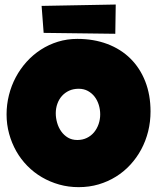

<svg xmlns="http://www.w3.org/2000/svg" viewBox="-20 -854 678 827"><path d="M628.4 -374Q628.4 -329.6 618.2 -288.3Q607.9 -247.1 588.6 -210.9Q569.3 -174.8 541.7 -144.8Q514.2 -114.7 479.7 -93.3Q445.3 -71.8 404.8 -59.8Q364.3 -47.9 318.8 -47.9Q274.9 -47.9 235.1 -59.1Q195.3 -70.3 160.6 -90.6Q126 -110.8 97.9 -139.4Q69.8 -168 50 -202.9Q30.3 -237.8 19.3 -277.8Q8.3 -317.9 8.3 -361.3Q8.3 -403.8 18.6 -444.6Q28.8 -485.4 48.1 -521.5Q67.4 -557.6 94.7 -587.9Q122.1 -618.2 156 -640.1Q189.9 -662.1 229.5 -674.3Q269 -686.5 313 -686.5Q383.8 -686.5 442.1 -664.6Q500.5 -642.6 541.7 -601.8Q583 -561 605.7 -503.2Q628.4 -445.3 628.4 -374ZM411.6 -361.3Q411.6 -382.3 405.5 -402.1Q399.4 -421.9 387.7 -437.3Q376 -452.6 358.6 -462.2Q341.3 -471.7 318.8 -471.7Q295.9 -471.7 277.8 -463.4Q259.8 -455.1 246.8 -440.7Q233.9 -426.3 227.1 -407Q220.2 -387.7 220.2 -366.2Q220.2 -345.7 226.1 -325.2Q231.9 -304.7 243.7 -288.1Q255.4 -271.5 272.7 -261.2Q290 -251 313 -251Q335.9 -251 354.2 -260Q372.6 -269 385.3 -284.4Q397.9 -299.8 404.8 -319.8Q411.6 -339.8 411.6 -361.3ZM476.6 -708.5 168 -712.4 159.2 -828.6 478.5 -834.5Z"/></svg>

Font: Luckiest Guy RUS-BEL-UKR
Style: Regular
Weight: 400
Designer: Astigmatic (AOETI)
Foundry: Astigmatic (AOETI)
Version: Version 1.00 March 11, 2019, initial release